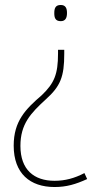

<svg xmlns="http://www.w3.org/2000/svg" viewBox="-20 -556 398 771"><path d="M249 -504C249 -522 244 -536 224 -536C202 -536 198 -522 198 -503C198 -485 202 -471 224 -471C244 -471 249 -486 249 -504ZM238 -340V-356H213V-341C213 -258 198 -222 148 -174C83 -118 35 -70 35 29C35 141 101 195 199 195C247 195 284 184 330 163L319 139C279 160 241 170 199 170C117 170 62 126 62 30C62 -58 103 -101 164 -157C223 -210 238 -248 238 -340Z"/></svg>

Font: Noto Sans Gujarati UI SemiCondensed Thin
Style: Regular
Weight: 100
Width: 4
Designer: Jelle Bosma - Monotype Design Team, Universal Thirst
Foundry: Monotype Imaging Inc.
Version: Version 2.106